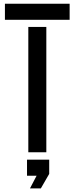

<svg xmlns="http://www.w3.org/2000/svg" viewBox="-20 -820 402 1034"><path d="M132.5 0V-675H229.5V0ZM6.5 -713.5V-800H355V-713.5ZM141.5 194.5 177 126.5H125.5V40H245V116.5L200 194.5Z"/></svg>

Font: Big Shoulders Stencil Text Thin SemiBold
Style: Regular
Weight: 600
Version: Version 2.001